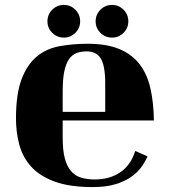

<svg xmlns="http://www.w3.org/2000/svg" viewBox="-20 -691 691 781"><path d="M173 -604Q173 -632 192.5 -651.5Q212 -671 240 -671Q267 -671 286.5 -651.5Q306 -632 306 -604Q306 -577 286.5 -557.5Q267 -538 240 -538Q212 -538 192.5 -557.5Q173 -577 173 -604ZM369 -604Q369 -632 388.5 -651.5Q408 -671 436 -671Q463 -671 482.5 -651.5Q502 -632 502 -604Q502 -577 482.5 -557.5Q463 -538 436 -538Q408 -538 388.5 -557.5Q369 -577 369 -604ZM580 -55Q571 -34 555 -11.5Q539 11 513 29Q487 47 449 58.5Q411 70 357 70Q263 70 202 47.5Q141 25 106.5 -13.5Q72 -52 58.5 -102.5Q45 -153 45 -209Q45 -308 67.5 -368Q90 -428 129 -460.5Q168 -493 221.5 -503Q275 -513 337 -513Q414 -513 465.5 -491.5Q517 -470 548 -429.5Q579 -389 592 -331Q605 -273 606 -201H235V-130Q235 -80 243.5 -47.5Q252 -15 268.5 4.5Q285 24 309.5 31.5Q334 39 366 39Q426 39 469 10Q512 -19 530 -77ZM332 -482Q309 -482 291 -475Q273 -468 260.5 -450Q248 -432 241.5 -400.5Q235 -369 235 -319V-236H408V-331Q410 -413 393 -447.5Q376 -482 332 -482Z"/></svg>

Font: Cafe24 ClassicType
Style: Regular
Weight: 400
Designer: Cafe24 thkim, hmlim, mnelim & 4IR
Foundry: Cafe24
Version: Version 1.000